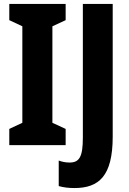

<svg xmlns="http://www.w3.org/2000/svg" viewBox="-20 -734 652 971"><path d="M312 0V-82L245 -113V-601L312 -632V-714H27V-632L93 -601V-113L27 -82V0ZM356 217C480 217 550 157 550 -43V-714H399V-38C399 58 382 88 332 88C311 88 293 84 277 78V207C301 214 328 217 356 217Z"/></svg>

Font: Noto Sans Thai Looped ExtraCondensed ExtraBold
Style: Regular
Weight: 800
Width: 2
Designer: Sasikarn Vongin, Ben Mitchell
Foundry: The Fontpad Ltd
Version: Version 1.001